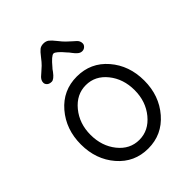

<svg xmlns="http://www.w3.org/2000/svg" viewBox="-220 -873 1002 1002"><g transform="rotate(-45 281.0 -372.5)"><path d="M396.5 -109Q445 -168 445 -251Q445 -334 398.5 -392Q352 -450 283 -450Q214 -450 165.5 -391Q117 -332 117 -249Q117 -166 163.5 -108Q210 -50 279 -50Q348 -50 396.5 -109ZM281.5 -515Q384 -515 450 -438.5Q516 -362 516 -251Q516 -140 449 -62.5Q382 15 280 15Q178 15 112 -61.5Q46 -138 46 -249Q46 -360 112.5 -437.5Q179 -515 281.5 -515ZM336 -638Q296 -686 280.5 -686Q265 -686 225 -638Q221 -635 211 -620Q187 -588 170 -588Q153 -588 144 -596.5Q135 -605 135 -615.5Q135 -626 139.5 -633.5Q144 -641 148.5 -645.5Q153 -650 166.5 -661.5Q180 -673 192 -684.5Q204 -696 221.5 -719Q239 -742 250.5 -751Q262 -760 280 -760Q298 -760 310 -751Q322 -742 340 -719Q358 -696 370 -684.5Q382 -673 395 -661.5Q408 -650 413 -645.5Q418 -641 422 -633.5Q426 -626 426 -615.5Q426 -605 417 -596.5Q408 -588 395.5 -588Q383 -588 372 -597Q361 -606 350.5 -620.5Q340 -635 336 -638Z"/></g></svg>

Font: Delius
Style: Regular
Weight: 400
Designer: Natalia Raices
Foundry: Natalia Raices
Version: Version 1.001